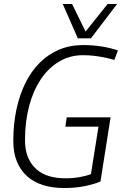

<svg xmlns="http://www.w3.org/2000/svg" viewBox="-20 -937 618 967"><path d="M302 10Q245 10 198 -4.5Q151 -19 117.5 -48.5Q84 -78 65.5 -122.5Q47 -167 47 -227Q47 -311 62.5 -384.5Q78 -458 107.5 -518Q137 -578 180 -621Q223 -664 278 -687Q333 -710 399 -710Q447 -710 491.5 -703Q536 -696 574 -683L556 -635Q529 -643 503.5 -648Q478 -653 452.5 -656Q427 -659 398 -659Q332 -659 278 -627Q224 -595 185.5 -537.5Q147 -480 126.5 -402Q106 -324 106 -232Q106 -181 121 -145Q136 -109 163 -85Q190 -61 227 -50Q264 -39 309 -39Q348 -39 381.5 -45Q415 -51 438 -60L476 -299H309L316 -346H537L486 -23Q454 -9 406.5 0.5Q359 10 302 10ZM570 -917 438 -744H372L296 -917H343L411 -778L522 -917Z"/></svg>

Font: Georama ExtraCondensed Thin Light
Style: Italic
Weight: 300
Italic angle: -9°
Version: Version 1.001